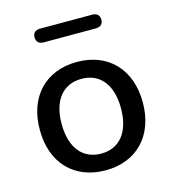

<svg xmlns="http://www.w3.org/2000/svg" viewBox="-105 -771 774 866"><g transform="rotate(-15 282.5 -338.0)"><path d="M405 -621C427 -621 439 -633 439 -653C439 -673 427 -685 405 -685H161C139 -685 127 -673 127 -653C127 -633 139 -621 161 -621ZM283 9C428 9 523 -89 523 -244C523 -399 428 -497 283 -497C136 -497 42 -399 42 -244C42 -89 136 9 283 9ZM283 -69C199 -69 144 -130 144 -244C144 -358 199 -418 283 -418C366 -418 421 -358 421 -244C421 -130 366 -69 283 -69Z"/></g></svg>

Font: Nunito SemiBold
Style: Regular
Weight: 600
Designer: Vernon Adams
Foundry: Vernon Adams
Version: Version 3.602